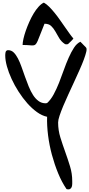

<svg xmlns="http://www.w3.org/2000/svg" viewBox="-20 -1425 673 1447"><path d="M335 -544.9Q296.9 -552.7 258.8 -580.1Q220.7 -607.4 186 -646.5Q151.4 -685.5 120.6 -733.4Q89.8 -781.2 67.4 -830.1Q44.9 -878.9 32.2 -924.8Q19.5 -970.7 19.5 -1006.8Q19.5 -1011.7 20 -1018.6Q20.5 -1025.4 22 -1031.7Q23.4 -1038.1 28.3 -1042.5Q33.2 -1046.9 41 -1046.9Q65.4 -1046.9 83 -1029.8Q100.6 -1012.7 115.2 -984.4Q129.9 -956.1 142.6 -919.9Q155.3 -883.8 168.5 -846.7Q181.6 -809.6 196.3 -773.4Q210.9 -737.3 229 -709Q247.1 -680.7 270.5 -663.6Q293.9 -646.5 324.2 -646.5Q326.2 -646.5 329.6 -647.5Q333 -648.4 335 -648.4Q362.3 -672.9 384.3 -713.4Q406.2 -753.9 424.8 -800.8Q443.4 -847.7 460.9 -897.5Q478.5 -947.3 497.6 -990.2Q516.6 -1033.2 537.6 -1065.4Q558.6 -1097.7 585.9 -1110.4L627.9 -1067.4Q635.7 -1059.6 630.4 -1035.6Q625 -1011.7 611.8 -976.1Q598.6 -940.4 579.1 -897Q559.6 -853.5 538.1 -806.6Q516.6 -759.8 495.1 -713.4Q473.6 -667 456.5 -626Q439.5 -585 428.7 -552.7Q418 -520.5 418 -502Q418 -443.4 435.1 -388.7Q452.1 -334 471.7 -279.8Q491.2 -225.6 507.8 -171.4Q524.4 -117.2 524.4 -60.5Q524.4 -52.7 524.4 -40.5Q524.4 -28.3 521 -17.6Q517.6 -6.8 508.3 -1Q499 4.9 481.4 0Q445.3 -52.7 418 -119.6Q390.6 -186.5 371.1 -258.8Q351.6 -331.1 342.3 -404.8Q333 -478.5 335 -544.9ZM310.5 -1405.3Q330.1 -1394.5 350.6 -1374Q371.1 -1353.5 392.1 -1327.6Q413.1 -1301.8 433.1 -1272.9Q453.1 -1244.1 471.7 -1217.8Q490.2 -1191.4 506.3 -1168.9Q522.5 -1146.5 533.2 -1134.8Q532.2 -1132.8 527.3 -1127Q522.5 -1121.1 515.6 -1114.7Q508.8 -1108.4 502 -1101.6Q495.1 -1094.7 491.2 -1091.8Q488.3 -1091.8 487.3 -1091.8Q484.4 -1090.8 481.4 -1090.8Q477.5 -1090.8 474.6 -1091.8Q471.7 -1091.8 470.7 -1091.8Q441.4 -1111.3 425.8 -1138.2Q410.2 -1165 396.5 -1189Q382.8 -1212.9 365.2 -1229.5Q347.7 -1246.1 315.4 -1246.1Q294.9 -1196.3 283.2 -1165Q271.5 -1133.8 263.7 -1116.2Q255.9 -1098.6 249 -1091.3Q242.2 -1084 231 -1083Q219.7 -1082 200.7 -1084Q181.6 -1085.9 150.4 -1085.9Q150.4 -1104.5 156.7 -1132.8Q163.1 -1161.1 174.3 -1193.4Q185.5 -1225.6 200.7 -1259.8Q215.8 -1293.9 233.4 -1323.2Q251 -1352.5 271 -1374.5Q291 -1396.5 310.5 -1405.3Z"/></svg>

Font: Gloria Hallelujah
Style: Regular
Weight: 400
Designer: Kimberly Geswein
Foundry: Kimberly Geswein
Version: Version 1.004 2010